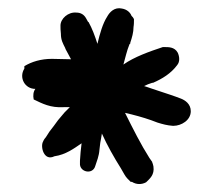

<svg xmlns="http://www.w3.org/2000/svg" viewBox="-20 -550 521 473"><path d="M40 -381C26 -359 41 -331 67 -331C62 -324 61 -315 63 -305C84 -295 104 -284 137 -286H152L139 -273L123 -254C116 -244 109 -235 102 -226L93 -212C91 -210 88 -206 86 -201C79 -189 88 -152 114 -165C142 -169 162 -184 181 -197C179 -183 178 -169 177 -154V-148C175 -126 209 -118 215 -142C218 -151 224 -166 225 -181L227 -198C228 -204 230 -213 231 -221C244 -192 261 -162 278 -135L286 -121C291 -112 296 -108 302 -102H305C316 -95 329 -95 340 -101C349 -110 361 -119 358 -140C357 -145 356 -148 355 -150V-151L348 -161C327 -194 308 -232 288 -272C310 -267 332 -261 352 -254L368 -248C381 -244 392 -241 406 -240H407C427 -240 450 -254 450 -276C450 -294 436 -303 426 -307C408 -314 389 -320 371 -326L353 -332C347 -334 342 -336 335 -338C341 -341 348 -344 355 -346H357C380 -356 401 -369 416 -389C424 -398 422 -411 418 -420C410 -435 394 -434 384 -434H381C348 -423 311 -410 284 -391C289 -408 292 -424 299 -441L301 -443V-445C305 -457 309 -470 309 -484C310 -489 310 -497 310 -501V-503C308 -507 307 -508 304 -511C301 -519 293 -527 280 -529C262 -533 250 -520 244 -509C233 -492 226 -467 220 -442C214 -461 207 -480 198 -496H197L192 -505C187 -514 179 -519 168 -519C148 -521 129 -504 129 -487C129 -481 129 -475 130 -467C130 -451 135 -443 141 -431V-430C146 -421 149 -415 155 -404C138 -404 124 -405 108 -405C81 -405 58 -398 40 -387Z"/></svg>

Font: Scribbler
Style: ExBd
Weight: 800
Designer: Mew Too
Foundry: Cannot Into Space Fonts
Version: Version 1.001